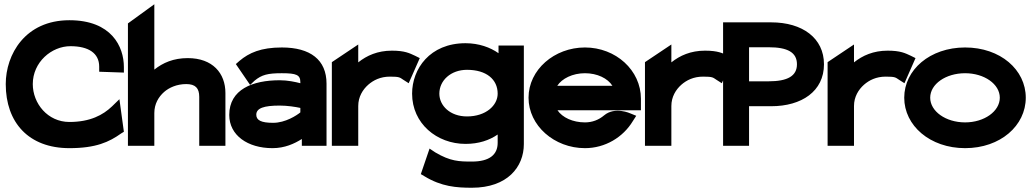

<svg xmlns="http://www.w3.org/2000/svg" viewBox="-20 -685 4847 902"><path d="M7 -290C7 -110 114 11 306 11C431 11 493 -18 549 -58L562 -66L541 -219L506 -185C464 -145 404 -112 306 -112C204 -112 134 -199 134 -290C134 -393 222 -468 311 -468C396 -468 446 -435 446 -372V-348L562 -344V-370C562 -466 504 -590 306 -590C98 -590 7 -429 7 -290Z M581 0H705V-154C705 -197 725 -230 751 -253C774 -273 810 -290 855 -290C898 -290 916 -271 916 -230V0H1039V-248C1039 -341 979 -412 862 -412C795 -412 745 -390 705 -358V-665L581 -575Z M1057 -145C1057 -49 1144 11 1260 11C1318 11 1363 -10 1398 -32V0H1514V-292C1514 -404 1438 -462 1304 -462C1206 -462 1150 -437 1105 -399L1088 -384L1155 -286L1176 -306C1210 -334 1238 -341 1304 -341C1373 -341 1391 -333 1391 -299V-294C1368 -300 1332 -308 1294 -308C1167 -308 1057 -265 1057 -145ZM1184 -146C1184 -177 1220 -189 1294 -189C1330 -189 1368 -183 1391 -178V-157C1374 -143 1321 -108 1263 -108C1207 -108 1184 -120 1184 -146Z M1539 0H1663V-187C1663 -230 1684 -264 1710 -287C1734 -308 1767 -325 1812 -325C1858 -325 1858 -321 1875 -310L1900 -294L1952 -412L1930 -423C1904 -435 1882 -447 1821 -447C1754 -447 1703 -424 1663 -392V-476L1539 -393Z M1916 -245C1916 -105 2032 -9 2167 -9C2229 -9 2279 -26 2318 -53V-14C2318 42 2279 74 2197 74C2137 74 2096 73 2025 31L1998 13L1957 133L1974 143C2054 192 2125 197 2197 197C2364 197 2441 99 2441 -8V-471H2322V-435C2284 -462 2230 -482 2167 -482C1999 -482 1916 -361 1916 -245ZM2044 -245C2044 -307 2098 -357 2174 -357C2265 -357 2318 -312 2318 -245C2318 -190 2263 -138 2174 -138C2094 -138 2044 -189 2044 -245Z M2463 -226C2463 -95 2584 11 2728 11C2823 11 2907 -40 2953 -116L2969 -141L2942 -152C2942 -152 2869 -186 2818 -143C2793 -122 2763 -110 2728 -110C2671 -110 2622 -133 2599 -167H2991V-221C2991 -355 2873 -462 2728 -462C2584 -462 2463 -357 2463 -226ZM2598 -282C2620 -316 2670 -341 2728 -341C2786 -341 2835 -317 2857 -282Z M3010 0H3134V-187C3134 -230 3155 -264 3181 -287C3205 -308 3238 -325 3283 -325C3329 -325 3329 -321 3346 -310L3371 -294L3423 -412L3401 -423C3375 -435 3353 -447 3292 -447C3225 -447 3174 -424 3134 -392V-476L3010 -393Z M3377 0H3499V-186H3603C3746 -186 3851 -256 3851 -383C3851 -506 3750 -580 3603 -580H3377ZM3499 -303V-463H3591C3680 -463 3724 -439 3724 -383C3724 -328 3680 -303 3591 -303Z M3868 0H3992V-187C3992 -230 4013 -264 4039 -287C4063 -308 4096 -325 4141 -325C4187 -325 4187 -321 4204 -310L4229 -294L4281 -412L4259 -423C4233 -435 4211 -447 4150 -447C4083 -447 4032 -424 3992 -392V-476L3868 -393Z M4228 -226C4228 -95 4349 11 4514 11C4680 11 4799 -95 4799 -226C4799 -357 4680 -462 4514 -462C4349 -462 4228 -357 4228 -226ZM4350 -226C4350 -290 4423 -341 4514 -341C4604 -341 4677 -290 4677 -226C4677 -162 4604 -110 4514 -110C4423 -110 4350 -162 4350 -226Z"/></svg>

Font: Charger Pro
Style: UltraExt
Weight: 900
Designer: Jasper
Foundry: Cannot Into Space Fonts
Version: Version 1.09